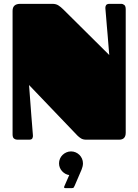

<svg xmlns="http://www.w3.org/2000/svg" viewBox="-20 -721 714 991"><path d="M605 -701.2Q614.3 -701.2 621.6 -695.3Q628.9 -689.5 628.9 -672.9V-36.1Q628.9 0 594.7 0H425.3Q409.2 0 398.7 -6.3Q388.2 -12.7 379.9 -21L129.9 -282.2Q134.3 -218.8 138.7 -165.5Q140.1 -142.6 142.1 -120.1Q144 -97.7 145.5 -78.1Q147 -58.6 148.2 -43.9Q149.4 -29.3 149.9 -22.9Q150.9 -14.6 147.2 -7.3Q143.6 0 130.4 0H68.8Q60.1 0 52.5 -5.6Q44.9 -11.2 44.9 -27.8V-665Q44.9 -701.2 85 -701.2H250Q268.6 -701.2 281 -693.4Q293.5 -685.5 306.2 -672.9L543.9 -437Q539.1 -495.1 535.2 -544.4Q533.2 -565.4 531.5 -586.4Q529.8 -607.4 528.3 -625.7Q526.9 -644 525.6 -657.7Q524.4 -671.4 523.9 -678.2Q522.9 -686 527.1 -693.6Q531.2 -701.2 546.4 -701.2ZM284.7 122.1Q284.7 109.4 289.6 98.1Q294.4 86.9 303 78.6Q311.5 70.3 322.8 65.4Q334 60.5 346.7 60.5Q359.4 60.5 370.6 65.4Q381.8 70.3 390.1 78.6Q398.4 86.9 403.3 98.1Q408.2 109.4 408.2 122.1Q408.2 130.4 406 139.2Q403.8 147.9 400.9 154.8L365.7 236.8Q362.8 243.7 360.6 246.8Q358.4 250 350.6 250H318.4Q310.5 250 310.5 244.6Q310.5 243.2 313 238.3L337.4 182.6Q326.7 181.2 317.1 175.8Q307.6 170.4 300.3 162.4Q293 154.3 288.8 144Q284.7 133.8 284.7 122.1Z"/></svg>

Font: Fascinate Cyrillic
Style: Regular
Weight: 900
Designer: Denis Ignatov
Foundry: Astigmatic (AOETI)
Version: Version 1.00 November 30, 2018, initial release